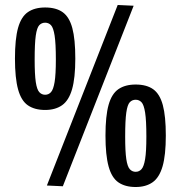

<svg xmlns="http://www.w3.org/2000/svg" viewBox="-20 -741 725 770"><path d="M40 -506Q40 -585 52.5 -629.5Q65 -674 92 -692.5Q119 -711 161 -711Q205 -711 231.5 -692Q258 -673 270 -628.5Q282 -584 282 -506Q282 -428 269 -383Q256 -338 229 -319Q202 -300 161 -300Q119 -300 92 -318.5Q65 -337 52.5 -382.5Q40 -428 40 -506ZM119 -502Q119 -442 123.5 -412Q128 -382 137.5 -371.5Q147 -361 161 -361Q175 -361 184.5 -371.5Q194 -382 199 -412Q204 -442 204 -502Q204 -567 199 -598.5Q194 -630 184.5 -640Q175 -650 161 -650Q147 -650 137.5 -640Q128 -630 123.5 -598.5Q119 -567 119 -502ZM232 6 168 3 452 -721 516 -718ZM403 -197Q403 -276 415.5 -320.5Q428 -365 455 -383.5Q482 -402 524 -402Q568 -402 594.5 -383Q621 -364 633 -319.5Q645 -275 645 -197Q645 -119 632 -74Q619 -29 592 -10Q565 9 524 9Q482 9 455 -9.5Q428 -28 415.5 -73.5Q403 -119 403 -197ZM482 -193Q482 -133 486.5 -103Q491 -73 500.5 -62.5Q510 -52 524 -52Q538 -52 547.5 -62.5Q557 -73 562 -103Q567 -133 567 -193Q567 -258 562 -289.5Q557 -321 547.5 -331Q538 -341 524 -341Q510 -341 500.5 -331Q491 -321 486.5 -289.5Q482 -258 482 -193Z"/></svg>

Font: Georama Condensed SemiBold
Style: Regular
Weight: 600
Width: 3
Designer: Jean-Baptiste Levee
Foundry: Production Type
Version: Version 1.000